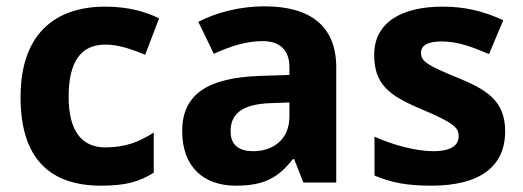

<svg xmlns="http://www.w3.org/2000/svg" viewBox="-20 -577 1655 607"><path d="M300 10C376 10 420 -2 466 -31V-158C420 -128 375 -111 313 -111C239 -111 197 -162 197 -271C197 -381 235 -436 313 -436C353 -436 392 -423 439 -404L483 -519C442 -539 388 -556 313 -556C154 -556 45 -470 45 -270C45 -76 137 10 300 10Z M816 -557C739 -557 665 -538 607 -508L656 -407C707 -430 757 -447 810 -447C863 -447 895 -421 895 -364V-340L800 -337C637 -331 556 -279 556 -163C556 -45 628 10 725 10C816 10 859 -15 906 -74H910L939 0H1043V-364C1043 -494 962 -557 816 -557ZM837 -251 895 -253V-208C895 -138 845 -99 781 -99C738 -99 709 -116 709 -162C709 -214 741 -248 837 -251Z M1577 -162C1577 -259 1518 -294 1425 -332C1329 -371 1311 -384 1311 -410C1311 -434 1333 -446 1377 -446C1426 -446 1472 -429 1526 -406L1571 -513C1506 -543 1447 -556 1379 -556C1248 -556 1163 -505 1163 -404C1163 -311 1209 -275 1312 -232C1418 -187 1430 -173 1430 -146C1430 -118 1407 -99 1349 -99C1297 -99 1223 -118 1164 -145V-22C1219 1 1268 10 1344 10C1498 10 1577 -51 1577 -162Z"/></svg>

Font: Noto Traditional Nushu
Style: Bold
Weight: 700
Designer: LIU Zhao
Foundry: LiuZhao Studio
Version: Version 2.003